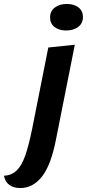

<svg xmlns="http://www.w3.org/2000/svg" viewBox="-118 -750 439 970"><path d="M301 -664Q301 -632 277 -614Q253 -596 216 -596Q180 -596 157.5 -613.5Q135 -631 135 -662Q135 -694 159 -712Q183 -730 219 -730Q256 -730 278.5 -712.5Q301 -695 301 -664ZM-16 200Q-49 200 -70.5 184.5Q-92 169 -98 138Q-60 136 -34.5 112Q-9 88 9 37.5Q27 -13 45 -102L126 -510L260 -524L165 -46Q140 83 94.5 141.5Q49 200 -16 200Z"/></svg>

Font: Sansita Medium Italic
Style: Regular
Weight: 500
Italic angle: -11°
Designer: Pablo Cosgaya
Foundry: Omnibus-Type
Version: Version 1.006